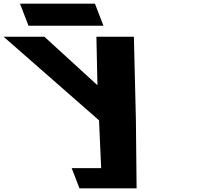

<svg xmlns="http://www.w3.org/2000/svg" viewBox="-281 -1025 1123 1045"><path d="M-172.2 -1005 -125.9 -885H282.1L235.8 -1005ZM-261.3 -825 258 -370 269.6 -110H109.1L151.5 0H274.5H462.5L458.6 -376L447.7 -825H243.7L249.4 -561L-39.3 -825Z"/></svg>

Font: Hussar
Style: BdOpOblFour
Weight: 700
Foundry: Cannot Into Space Fonts
Version: Version 2.00